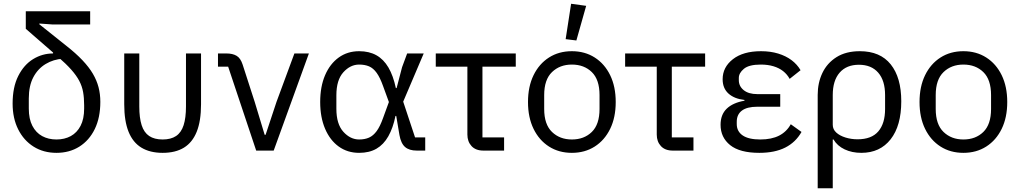

<svg xmlns="http://www.w3.org/2000/svg" viewBox="-20 -800 5418 1020"><path d="M314 -488Q264 -485 222.5 -460Q181 -435 157 -389.5Q133 -344 133 -277V-223Q133 -168 152 -131.5Q171 -95 204 -77Q237 -59 280 -59Q323 -59 356 -77Q389 -95 408 -131.5Q427 -168 427 -223V-241Q427 -280 421.5 -311Q416 -342 401 -370.5Q386 -399 358.5 -430Q331 -461 286 -500L117 -647V-740H459V-670H259L189 -675V-671L332 -557Q383 -517 418 -480Q453 -443 473.5 -408Q494 -373 503.5 -336.5Q513 -300 513 -259Q513 -175 483.5 -114.5Q454 -54 401.5 -21Q349 12 280 12Q211 12 158.5 -21Q106 -54 76.5 -113Q47 -172 47 -250Q47 -337 77 -396.5Q107 -456 156 -486Q205 -516 262 -516V-534Z M720 -516V-234Q720 -174 732.5 -135Q745 -96 772.5 -77.5Q800 -59 844 -59Q888 -59 915.5 -77.5Q943 -96 955.5 -135Q968 -174 968 -234V-516H1048V-246Q1048 -157 1025 -100Q1002 -43 957 -15.5Q912 12 844 12Q777 12 731.5 -15.5Q686 -43 663 -100Q640 -157 640 -246V-516Z M1434 0H1341L1192 -446H1138V-516H1183Q1216 -516 1237 -503.5Q1258 -491 1269 -457L1333 -259L1386 -84H1391L1449 -259L1544 -516H1621Z M2239 -70V0H2194Q2154 0 2132 -19Q2110 -38 2102 -83L2085 -184H2081Q2068 -120 2043 -76Q2018 -32 1980 -10Q1942 12 1888 12Q1826 12 1779.5 -21.5Q1733 -55 1707 -116Q1681 -177 1681 -258Q1681 -340 1707 -400.5Q1733 -461 1779.5 -494.5Q1826 -528 1888 -528Q1941 -528 1979.5 -506.5Q2018 -485 2043.5 -441.5Q2069 -398 2083 -332H2087L2116 -443L2143 -516H2231L2122 -260L2185 -70ZM1888 -59Q1918 -59 1940.5 -69Q1963 -79 1981 -103.5Q1999 -128 2015 -173L2046 -258L2015 -343Q1999 -388 1981 -413Q1963 -438 1940.5 -447.5Q1918 -457 1888 -457Q1841 -457 1804 -416Q1767 -375 1767 -294V-222Q1767 -141 1804 -100Q1841 -59 1888 -59Z M2658 0H2548Q2507 0 2485 -24Q2463 -48 2463 -85V-446H2295V-516H2720V-446H2543V-70H2658Z M3018 12Q2949 12 2896.5 -21.5Q2844 -55 2814.5 -115.5Q2785 -176 2785 -258Q2785 -340 2814.5 -400.5Q2844 -461 2896.5 -494.5Q2949 -528 3018 -528Q3087 -528 3139.5 -494.5Q3192 -461 3221.5 -400.5Q3251 -340 3251 -258Q3251 -176 3221.5 -115.5Q3192 -55 3139.5 -21.5Q3087 12 3018 12ZM3018 -59Q3083 -59 3124 -99Q3165 -139 3165 -221V-295Q3165 -377 3124 -417Q3083 -457 3018 -457Q2954 -457 2912.5 -417Q2871 -377 2871 -295V-221Q2871 -139 2912.5 -99Q2954 -59 3018 -59ZM3094 -769 3042 -585 2985 -592 3014 -780Z M3664 0H3554Q3513 0 3491 -24Q3469 -48 3469 -85V-446H3301V-516H3726V-446H3549V-70H3664Z M4181 -140 4238 -99Q4207 -44 4151.5 -16Q4096 12 4014 12Q3910 12 3859 -29Q3808 -70 3808 -137Q3808 -191 3840.5 -222.5Q3873 -254 3935 -265V-269Q3881 -275 3850 -303Q3819 -331 3819 -379Q3819 -443 3873.5 -485.5Q3928 -528 4023 -528Q4073 -528 4114 -515.5Q4155 -503 4185 -480.5Q4215 -458 4233 -427L4175 -381Q4162 -405 4140.5 -422Q4119 -439 4089 -448Q4059 -457 4022 -457Q3959 -457 3932 -434.5Q3905 -412 3905 -386V-374Q3905 -342 3931 -321Q3957 -300 4003 -300H4125V-233H4003Q3949 -233 3921.5 -212.5Q3894 -192 3894 -153V-141Q3894 -102 3925.5 -80.5Q3957 -59 4019 -59Q4079 -59 4119 -79.5Q4159 -100 4181 -140Z M4324 200V-296Q4324 -360 4349 -412.5Q4374 -465 4424 -496.5Q4474 -528 4548 -528Q4656 -528 4712 -458Q4768 -388 4768 -262Q4768 -132 4711.5 -60Q4655 12 4556 12Q4506 12 4467 -6.5Q4428 -25 4408 -59H4404V200ZM4536 -60Q4610 -60 4646 -102Q4682 -144 4682 -221V-295Q4682 -372 4645.5 -414Q4609 -456 4543 -456Q4477 -456 4440.5 -414Q4404 -372 4404 -295V-137Q4404 -113 4422.5 -96Q4441 -79 4471.5 -69.5Q4502 -60 4536 -60Z M5098 12Q5029 12 4976.5 -21.5Q4924 -55 4894.5 -115.5Q4865 -176 4865 -258Q4865 -340 4894.5 -400.5Q4924 -461 4976.5 -494.5Q5029 -528 5098 -528Q5167 -528 5219.5 -494.5Q5272 -461 5301.5 -400.5Q5331 -340 5331 -258Q5331 -176 5301.5 -115.5Q5272 -55 5219.5 -21.5Q5167 12 5098 12ZM5098 -59Q5163 -59 5204 -99Q5245 -139 5245 -221V-295Q5245 -377 5204 -417Q5163 -457 5098 -457Q5034 -457 4992.5 -417Q4951 -377 4951 -295V-221Q4951 -139 4992.5 -99Q5034 -59 5098 -59Z"/></svg>

Font: IBM Plex Sans
Style: Regular
Weight: 400
Designer: Mike Abbink, Paul van der Laan, Pieter van Rosmalen
Foundry: Bold Monday
Version: Version 3.201